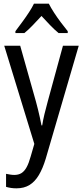

<svg xmlns="http://www.w3.org/2000/svg" viewBox="-20 -786 452 1046"><path d="M3 -537H90L176 -232Q182 -211 187 -189.5Q192 -168 197 -146.5Q202 -125 206 -103H210Q214 -130 222 -163.5Q230 -197 240 -233L323 -537H409L229 79Q213 132 191.5 168Q170 204 140.5 222Q111 240 70 240Q54 240 40.5 238Q27 236 13 232V161Q23 163 35 165Q47 167 58 167Q81 167 97 157Q113 147 125 125Q137 103 147 67L167 -2ZM246 -766Q257 -744 274.5 -717Q292 -690 312 -663.5Q332 -637 349 -616V-606H299Q276 -625 253 -649Q230 -673 206 -699Q182 -673 158 -648Q134 -623 113 -606H64V-616Q82 -640 101.5 -666.5Q121 -693 138 -719Q155 -745 165 -766Z"/></svg>

Font: Noto Sans Thai Condensed
Style: Regular
Weight: 400
Width: 3
Designer: Monotype Design Team
Foundry: Monotype Imaging Inc.
Version: Version 2.002